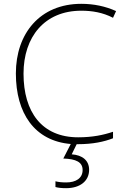

<svg xmlns="http://www.w3.org/2000/svg" viewBox="-20 -744 658 1004"><path d="M446 144C446 95 411 67 355 63L381 10C383 10 385 10 387 10C466 10 525 -3 571 -21V-55C521 -38 463 -26 389 -26C199 -26 103 -158 103 -359C103 -551 213 -688 405 -688C461 -688 517 -679 571 -651L587 -686C532 -711 471 -724 405 -724C189 -724 63 -569 63 -360C63 -151 161 -7 350 9L311 85C378 87 412 104 412 145C412 188 377 210 326 210C303 210 286 208 270 204V234C284 238 302 240 326 240C398 240 446 203 446 144Z"/></svg>

Font: Noto Sans Gurmukhi UI ExtraLight
Style: Regular
Weight: 200
Designer: Jelle Bosma - Monotype Design Team
Foundry: Monotype Imaging Inc.
Version: Version 2.004